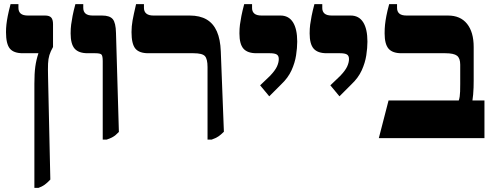

<svg xmlns="http://www.w3.org/2000/svg" viewBox="-20 -667 2390 927"><path d="M146 240V-263Q146 -313 150.5 -345.5Q155 -378 165 -408V-410H90Q46 -410 27.5 -432.5Q9 -455 9 -512Q9 -531 11 -549Q13 -567 17.5 -590Q22 -613 31 -647H69V-629Q69 -611 80 -601.5Q91 -592 115 -592H198Q218 -592 227 -582.5Q236 -573 236 -550V-440Q224 -419 218.5 -401Q213 -383 212 -359.5Q211 -336 212 -297L223 200Q208 216 195.5 225Q183 234 166 240Z M476 7V-372Q476 -397 470 -403.5Q464 -410 440 -410H403Q360 -410 340.5 -432Q321 -454 321 -506Q321 -529 323.5 -548Q326 -567 330.5 -590.5Q335 -614 344 -647H382V-629Q382 -611 393 -601.5Q404 -592 428 -592H473Q510 -592 524.5 -574.5Q539 -557 540 -508L554 -30Q538 -13 524.5 -5.5Q511 2 495 7Z M982 7V-343Q982 -382 969.5 -396Q957 -410 914 -410H696Q652 -410 633.5 -432.5Q615 -455 615 -512Q615 -540 620 -568Q625 -596 637 -647H675V-629Q675 -611 686.5 -601.5Q698 -592 721 -592H896Q945 -592 977.5 -573Q1010 -554 1027 -515.5Q1044 -477 1046 -419L1061 -31Q1046 -16 1034 -8Q1022 0 1002 7Z M1280 -202 1236 -255 1283 -300Q1308 -326 1317 -345.5Q1326 -365 1326 -382Q1326 -398 1316 -404Q1306 -410 1283 -410H1218Q1175 -410 1155.5 -432Q1136 -454 1136 -506Q1136 -529 1138.5 -548Q1141 -567 1145.5 -590Q1150 -613 1159 -647H1197V-628Q1197 -611 1208 -601.5Q1219 -592 1243 -592H1334Q1374 -592 1394.5 -559.5Q1415 -527 1415 -466Q1415 -436 1409.5 -400Q1404 -364 1387.5 -327.5Q1371 -291 1337 -259Z M1619 -202 1575 -255 1622 -300Q1647 -326 1656 -345.5Q1665 -365 1665 -382Q1665 -398 1655 -404Q1645 -410 1622 -410H1557Q1514 -410 1494.5 -432Q1475 -454 1475 -506Q1475 -529 1477.5 -548Q1480 -567 1484.5 -590Q1489 -613 1498 -647H1536V-628Q1536 -611 1547 -601.5Q1558 -592 1582 -592H1673Q1713 -592 1733.5 -559.5Q1754 -527 1754 -466Q1754 -436 1748.5 -400Q1743 -364 1726.5 -327.5Q1710 -291 1676 -259Z M1809 0 1856 -182H2195Q2198 -191 2199.5 -201Q2201 -211 2201.5 -225.5Q2202 -240 2202 -262V-355Q2202 -386 2186.5 -398Q2171 -410 2130 -410H1918Q1875 -410 1856 -432Q1837 -454 1837 -506Q1837 -529 1839 -548Q1841 -567 1845.5 -590.5Q1850 -614 1859 -647H1897V-629Q1897 -611 1908 -601.5Q1919 -592 1943 -592H2143Q2203 -592 2235 -552Q2267 -512 2267 -440V-278Q2267 -262 2266.5 -244.5Q2266 -227 2264.5 -211Q2263 -195 2261 -182H2319V0Z"/></svg>

Font: Noto Serif Hebrew ExtraBold
Style: Regular
Weight: 800
Version: Version 2.003